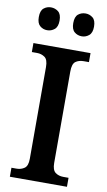

<svg xmlns="http://www.w3.org/2000/svg" viewBox="-100 -963 562 1010"><g transform="rotate(10 181.0 -457.5)"><path d="M29 0V-48H57Q80 -48 98 -60.5Q116 -73 116 -111V-601Q116 -641 98 -653.5Q80 -666 57 -666H29V-714H334V-666H306Q280 -666 263 -653.5Q246 -641 246 -600V-112Q246 -74 263.5 -61Q281 -48 306 -48H334V0ZM273 -793Q250 -793 233.5 -807Q217 -821 217 -854Q217 -888 233.5 -901.5Q250 -915 273 -915Q294 -915 311 -901.5Q328 -888 328 -854Q328 -821 311 -807Q294 -793 273 -793ZM88 -793Q66 -793 49.5 -807Q33 -821 33 -854Q33 -888 49.5 -901.5Q66 -915 88 -915Q110 -915 127 -901.5Q144 -888 144 -854Q144 -821 127 -807Q110 -793 88 -793Z"/></g></svg>

Font: Noto Serif Sinhala SemiCondensed SemiBold
Style: Regular
Weight: 600
Width: 4
Designer: Jelle Bosma - Monotype Design Team
Foundry: Monotype Imaging Inc.
Version: Version 2.007; ttfautohint (v1.8.4.7-5d5b)